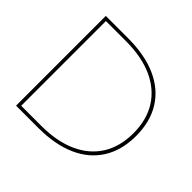

<svg xmlns="http://www.w3.org/2000/svg" viewBox="-177 -920 1108 1108"><g transform="rotate(45 377.5 -366.0)"><path d="M90.3 0V-732.4H272.5Q409.2 -732.4 505.6 -689.2Q602.1 -646 653.1 -564.2Q704.1 -482.4 704.1 -366.2Q704.1 -250.5 653.1 -168.5Q602.1 -86.4 505.6 -43.2Q409.2 0 272.5 0ZM111.8 -20.5H274.9Q403.3 -20.5 494.4 -61.8Q585.4 -103 633.8 -180.4Q682.1 -257.8 682.1 -366.2Q682.1 -475.1 633.8 -552.2Q585.4 -629.4 494.4 -670.7Q403.3 -711.9 274.9 -711.9H111.8Z"/></g></svg>

Font: Kumbh Sans Thin
Style: Regular
Weight: 250
Version: Version 1.004